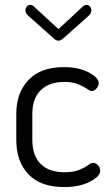

<svg xmlns="http://www.w3.org/2000/svg" viewBox="-20 -751 451 778"><path d="M46 -183V-290Q46 -374 95 -426.5Q144 -479 239 -479Q299 -479 339.5 -457.5Q380 -436 380 -414Q380 -403 371 -392.5Q362 -382 351 -382Q345 -382 332.5 -391Q320 -400 297 -409.5Q274 -419 242 -419Q178 -419 144.5 -385Q111 -351 111 -290V-183Q111 -121 144.5 -87Q178 -53 243 -53Q277 -53 300.5 -62.5Q324 -72 336.5 -81.5Q349 -91 356 -91Q369 -91 377.5 -81Q386 -71 386 -59Q386 -36 344 -14.5Q302 7 240 7Q144 7 95 -45Q46 -97 46 -183ZM83 -709Q83 -718 88.5 -724.5Q94 -731 102 -731Q111 -731 117 -725L217 -633L316 -725Q322 -731 331 -731Q339 -731 344.5 -724.5Q350 -718 350 -709Q350 -696 338 -686L237 -596Q225 -586 217 -586Q207 -586 197 -596L96 -686Q83 -696 83 -709Z"/></svg>

Font: Terminal Dosis
Style: Regular
Weight: 400
Designer: Edgar Tolentino, Pablo Impallari, Igino Marini
Foundry: Edgar Tolentino, Pablo Impallari, Igino Marini
Version: Version 1.007